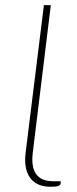

<svg xmlns="http://www.w3.org/2000/svg" viewBox="-20 -723 302 750"><path d="M151.5 -703H178.5L108 -126.5Q94.5 -15 188 -15H217.5L216.5 -5Q215.5 0.5 207.5 3.5Q199.5 6.5 177.5 6.5Q123 6.5 97.8 -28.2Q72.5 -63 80 -125.5Z"/></svg>

Font: Lato Thin
Style: Italic
Weight: 200
Italic angle: -7°
Designer: Lukasz Dziedzic
Foundry: tyPoland Lukasz Dziedzic
Version: Version 2.007; 2014-02-27